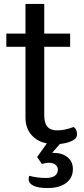

<svg xmlns="http://www.w3.org/2000/svg" viewBox="-20 -720 424 972"><path d="M370 -42Q370 -22 355 -13Q330 4 283 9L244 54H252Q295 54 322 76Q349 98 349 136Q349 181 314.5 206.5Q280 232 221 232Q173 232 149 220Q125 208 125 186Q125 178 128 170Q169 181 212 181Q242 181 257.5 170Q273 159 273 138Q273 125 261.5 114.5Q250 104 228 104Q212 104 192 110L168 75L217 6Q167 -4 138 -38.5Q109 -73 109 -124V-483H12V-550H109V-700H204V-550H335V-483H204V-137Q204 -97 220 -78.5Q236 -60 269 -60Q309 -60 352 -77Q360 -73 365 -63.5Q370 -54 370 -42Z"/></svg>

Font: Krub Medium
Style: Regular
Weight: 500
Designer: Ekaluck Peanpanawate
Foundry: Cadson Demak Co.,Ltd.
Version: Version 1.000; ttfautohint (v1.6)